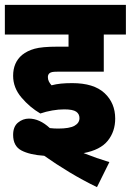

<svg xmlns="http://www.w3.org/2000/svg" viewBox="-20 -642 538 790"><path d="M244 -192Q221 -192 195 -187.5Q169 -183 146 -175Q103 -200 68.5 -240.5Q34 -281 34 -330Q34 -385 71 -416Q92 -433 122.5 -441.5Q153 -450 216 -450H262V-500H0V-622H498V-500H407V-347H216Q201 -347 194.5 -345.5Q188 -344 184 -341Q177 -335 177 -325Q177 -315 181 -307Q185 -299 192 -291Q211 -296 231 -298Q251 -300 277 -300Q366 -300 410 -259Q454 -218 454 -154Q454 -101 423.5 -63Q393 -25 324 -12Q380 10 430 25L379 128Q321 100 265.5 66.5Q210 33 162 -1Q102 -5 68 -23Q34 -41 34 -87Q34 -121 54 -137.5Q74 -154 99 -154Q143 -154 185 -115Q202 -113 219 -113Q266 -113 286.5 -124.5Q307 -136 307 -156Q307 -173 293.5 -182.5Q280 -192 244 -192Z"/></svg>

Font: Noto Sans Devanagari SemiCondensed ExtraBold
Style: Regular
Weight: 800
Width: 4
Designer: Jelle Bosma - Monotype Design Team
Foundry: Monotype Imaging Inc.
Version: Version 2.004; ttfautohint (v1.8.4.7-5d5b)